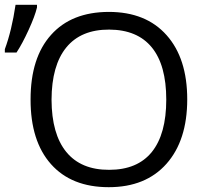

<svg xmlns="http://www.w3.org/2000/svg" viewBox="-34 -775 867 805"><path d="M182.1 -356.9Q182.6 -212.9 244.1 -137.7Q305.7 -62.5 423.8 -63Q542 -63 602.5 -137.7Q663.1 -212.9 663.1 -357.4Q663.1 -502 602.5 -576.2Q542 -650.4 423.8 -650.9Q305.7 -651.4 244.1 -576.2Q182.6 -501 182.1 -356.9ZM421.9 9.8Q265.6 9.8 179.7 -86.9Q93.8 -183.6 94.2 -358.4Q94.2 -533.2 180.2 -628.9Q265.6 -724.6 421.9 -725.1Q578.1 -725.1 664.6 -627.4Q751 -530.3 751 -358.4Q751 -186.5 664.1 -88.4Q577.1 9.8 421.9 9.8ZM121.1 -754.9V-743.7Q112.3 -707 85.9 -649.4Q59.6 -591.8 35.2 -554.7H-13.7V-568.8Q15.1 -646.5 31.2 -754.9Z"/></svg>

Font: OpenSans
Style: Regular
Weight: 400
Foundry: Ascender Corporation
Version: Version 1.10